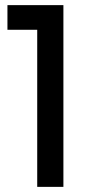

<svg xmlns="http://www.w3.org/2000/svg" viewBox="-20 -728 370 748"><path d="M227 -708H9V-612H125V0H227Z"/></svg>

Font: Geom
Style: Regular
Weight: 400
Version: Version 1.102